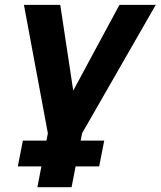

<svg xmlns="http://www.w3.org/2000/svg" viewBox="-20 -567 665 795"><path d="M151.4 122.1H53.7L74.7 15.1H172.4L178.2 -15.1L79.1 -546.9H229.5L283.2 -191.9L474.6 -546.9H625L319.8 -15.1L314 15.1H411.6L390.6 122.1H293L276.4 208H134.8Z"/></svg>

Font: Hack
Style: Bold Italic
Weight: 700
Italic angle: -11°
Monospace: yes
Designer: Christopher Simpkins
Foundry: Christopher Simpkins
Version: Version 2.017; ttfautohint (v1.4.1) -l 4 -r 80 -G 350 -x 0 -